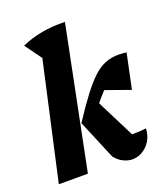

<svg xmlns="http://www.w3.org/2000/svg" viewBox="-139 -853 844 962"><g transform="rotate(-20 283.0 -372.5)"><path d="M12 0 170 -709 319 -754 167 0ZM311 -39 223 -249 331 -331 470 -55 404 -107Q418 -108 429 -109Q440 -110 462 -110Q475 -110 488.5 -111Q502 -112 518 -114Q516 -75 499 -48Q482 -21 456.5 -6Q431 9 402 9Q379 9 354.5 -3Q330 -15 311 -39ZM223 -249Q272 -324 310 -374Q348 -424 380 -453.5Q412 -483 444.5 -495.5Q477 -508 513 -508Q524 -508 534.5 -507Q545 -506 557 -505L518 -319L349 -379L436 -414Q411 -392 387.5 -366.5Q364 -341 339 -310.5Q314 -280 286 -241ZM161 -609 86 -712Q138 -735 195.5 -745.5Q253 -756 319 -754Z"/></g></svg>

Font: Piazzolla Thin Black
Style: Italic
Weight: 900
Italic angle: -11.3°
Version: Version 2.005